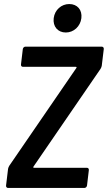

<svg xmlns="http://www.w3.org/2000/svg" viewBox="-20 -931 534 951"><path d="M306 -770C345 -770 378 -800 383 -841C388 -882 363 -911 323 -911C284 -911 251 -882 246 -841C241 -800 266 -770 306 -770ZM20 0H398C404 0 410 -5 411 -12L420 -88C421 -95 417 -100 410 -100H149C145 -100 143 -102 146 -106L478 -590C481 -595 483 -600 484 -605L494 -688C495 -695 490 -700 484 -700H106C100 -700 94 -695 93 -688L84 -612C83 -605 87 -600 94 -600H355C359 -600 361 -598 358 -594L26 -110C23 -105 21 -100 20 -95L10 -12C9 -5 14 0 20 0Z"/></svg>

Font: Barlow Semi Condensed SemiBold
Style: Italic
Weight: 600
Width: 4
Italic angle: -7°
Designer: Jeremy Tribby
Foundry: Tribby Type
Version: Version 1.422;hotconv 1.0.109;makeotfexe 2.5.65596